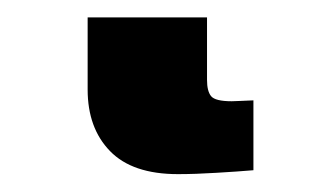

<svg xmlns="http://www.w3.org/2000/svg" viewBox="-20 38 351 216"><path d="M180.2 233.9Q128.9 233.9 103.8 208Q78.6 182.1 78.6 138.7V57.6H212.9V127.9Q212.9 140.6 217.5 146.2Q222.2 151.9 240.7 151.9Q242.7 151.9 249 151.6Q255.4 151.4 265.1 150.9V229.5Q247.6 231 223.6 232.4Q199.7 233.9 180.2 233.9Z"/></svg>

Font: Inter 20pt Black
Style: Regular
Weight: 900
Version: Version 4.001;git-66647c0bb